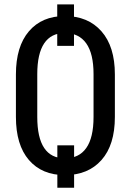

<svg xmlns="http://www.w3.org/2000/svg" viewBox="-20 -795 603 883"><path d="M320.3 -584H243.2V-774.9H320.3ZM320.8 68.4H243.7V-126.5H320.8ZM508.3 -257.3Q508.3 -128.4 446.8 -59.1Q385.3 10.3 278.3 10.3Q172.9 10.3 113 -59.1Q53.2 -128.4 53.2 -257.3V-452.6Q53.2 -581.1 113 -651.1Q172.9 -721.2 277.8 -721.2Q384.8 -721.2 446.5 -651.1Q508.3 -581.1 508.3 -452.6ZM410.2 -454.1Q410.2 -548.3 376.5 -595.7Q342.8 -643.1 277.8 -643.1Q215.3 -643.1 183.3 -595.7Q151.4 -548.3 151.4 -454.1V-257.3Q151.4 -161.6 183.3 -114.3Q215.3 -66.9 278.3 -66.9Q343.3 -66.9 376.7 -114.3Q410.2 -161.6 410.2 -257.3Z"/></svg>

Font: Franco
Style: Regular
Weight: 400
Designer: Google
Version: Version 1.200311; 2013